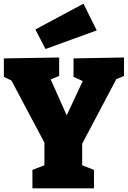

<svg xmlns="http://www.w3.org/2000/svg" viewBox="-20 -1022 694 1042"><path d="M156 0V-100L221 -125V-248L42 -585L1 -605V-705L301 -710V-610L255 -591L342 -396L429 -582L379 -605V-705L653 -710V-610L611 -592L426 -242V-125L490 -100V0ZM227 -756 172 -862 433 -1002 505 -857Z"/></svg>

Font: Bitter Black
Style: Regular
Weight: 900
Designer: Sol Matas, and Bitter project Authors
Foundry: Sol Matas
Version: Version 2.001